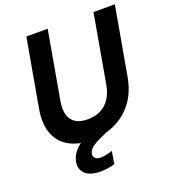

<svg xmlns="http://www.w3.org/2000/svg" viewBox="-159 -818 1019 1142"><g transform="rotate(-20 350.0 -247.0)"><path d="M292 12Q213 12 155.5 -19Q98 -50 73 -113Q48 -176 64 -270L140 -700H275L199 -269Q190 -217 201 -182Q212 -147 241 -129.5Q270 -112 316 -112Q362 -112 397.5 -129.5Q433 -147 456.5 -182Q480 -217 489 -269L565 -700H700L624 -270Q607 -174 558 -111.5Q509 -49 439.5 -18.5Q370 12 292 12ZM280 206Q243 206 214.5 195Q186 184 171.5 160Q157 136 163 100Q169 73 186 48Q203 23 238.5 -1Q274 -25 333 -48L382 -68L401 -5L345 20Q306 38 288.5 54Q271 70 268 88Q264 106 276 117Q288 128 311 128Q327 128 346 124Q365 120 385 113L372 192Q351 199 327.5 202.5Q304 206 280 206Z"/></g></svg>

Font: DM Sans 10pt
Style: Bold Italic
Weight: 700
Italic angle: -10°
Version: Version 4.004;gftools[0.9.30]